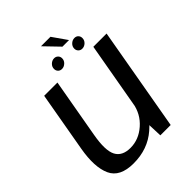

<svg xmlns="http://www.w3.org/2000/svg" viewBox="-225 -912 1034 1034"><g transform="rotate(-45 292.0 -394.5)"><path d="M387.6 0H466.3L570.5 -592.4H469.6L383.5 -105.1ZM196.7 -593H95.7L35.6 -251Q14.3 -130.1 44.8 -62.4Q75.3 5.4 179.4 5.4Q287.6 5.4 362 -59.3Q436.5 -124.1 449.2 -196.3L405.5 -226.3Q393.4 -156.1 341.4 -110.8Q289.5 -65.6 226.3 -65.6Q163.8 -65.6 141.2 -108.6Q118.6 -151.6 137 -254.9ZM266.1 -627.1Q281.6 -627.1 294.3 -638.9Q307.1 -650.7 307.1 -667.3Q307.1 -680.7 298.3 -689.4Q289.6 -698.1 276.5 -698.1Q260.7 -698.1 248 -686.3Q235.4 -674.5 235.4 -657.8Q235.4 -644.5 243.9 -635.8Q252.3 -627.1 266.1 -627.1ZM420.5 -627.1Q436.6 -627.1 449 -638.9Q461.4 -650.7 461.4 -667.3Q461.4 -680.7 453 -689.4Q444.7 -698.1 430.9 -698.1Q415.3 -698.1 402.6 -686.3Q389.9 -674.5 389.9 -657.8Q389.9 -644.5 398.7 -635.8Q407.4 -627.1 420.5 -627.1ZM352.5 -710.5H402.7L344.4 -793.8H272.2Z"/></g></svg>

Font: Anybody Thin
Style: Italic
Weight: 100
Italic angle: -10°
Designer: Tyler Finck
Foundry: Etcetera Type Company
Version: Version 1.114;gftools[0.9.25]